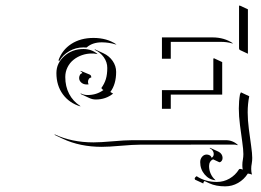

<svg xmlns="http://www.w3.org/2000/svg" viewBox="-20 -508 943 693"><path d="M177.2 -21 177.7 -22.9Q239 5.9 317.4 5.9Q342 5.9 386.8 2Q431.6 -2 457 -2H795.9Q808.1 -2 819.2 2.6Q830.3 7.1 838.4 15.1L836.2 16.1Q834 14.2 825.9 13.9L486.1 14.2Q460.9 14.2 416.6 18.1Q372.3 22 347.4 22Q269 22 207.3 -6.8ZM183.6 -244.1Q183.6 -280.3 212.3 -305.7Q241 -331.1 281.2 -331.1Q310.8 -331.1 332.5 -312.7L328.9 -313.2Q320.3 -315.2 311.3 -314.9Q293.2 -314.9 276 -309Q258.8 -303 245.4 -292.2Q231.9 -281.5 223.8 -265.3Q215.6 -249 215.6 -230Q215.6 -196 229.5 -169.3Q243.4 -142.6 268.8 -126.2L270.5 -123.8Q230 -136 206.8 -167.7Q183.6 -199.5 183.6 -244.1ZM190.9 -289.8Q203.9 -327.6 237.3 -349.4Q270.8 -371.1 317.4 -371.1Q366.5 -371.1 400.6 -347.4L396.2 -347.9Q373.8 -355 347.4 -355.2Q314.7 -355.2 294.4 -338.1L292.2 -336.4Q286.9 -336.9 281.2 -336.9Q253.9 -336.9 230.5 -323.6Q207 -310.3 194.3 -288.1Q193.6 -288.3 190.9 -289.8ZM265.6 -226.6Q265.6 -231.9 268.4 -237.3Q271.2 -242.7 277.1 -243.9Q275.9 -248.5 270.3 -250.7L271.2 -252.4L303.7 -238.8Q309.6 -236.1 309.3 -229V-228Q304.4 -228 301 -223.5Q297.6 -219 297.6 -212.4Q297.6 -208.7 299.1 -205.3L299.6 -203.4Q296.4 -203.1 293 -203.1Q281.2 -203.1 273.4 -210Q265.6 -216.8 265.6 -226.6ZM270.5 -171.4Q282.2 -165 295.9 -165Q328.9 -165 353.3 -183.1Q349.1 -184.8 345.7 -190.2Q356.9 -205.6 362.1 -222.5Q367.2 -239.5 367.2 -262.7Q367.2 -283.7 354.7 -301.3Q342.3 -318.8 321.5 -328.4L322.8 -329.8L353 -315.9Q374 -306.2 386.6 -288.1Q399.2 -270 399.2 -248.5Q399.2 -203.9 378.2 -176L388.2 -170.2Q361.8 -148.9 325.9 -148.9Q313.5 -148.9 302.2 -154.3L272.2 -168.2ZM564.5 -115.2V-117.2V-180.7V-182.6H566.4H750V-295.9L752 -297.9L782 -283.9V-166.5H596.4V-117.2V-115.2ZM564.5 -295.9V-297.9V-371.1V-373H566.4H747.1Q789.8 -373 821.3 -351.3L817.1 -351.6Q799.1 -356.9 777.1 -356.9H596.4V-297.9V-295.9ZM682.6 135.5Q684.3 131.3 689.7 127.9Q720.7 148.7 762.7 148.7Q787.4 148.7 808.5 136.5Q829.6 124.3 842.5 103.5Q843.8 101.6 846.7 101.6Q850.3 101.6 856.2 104.2Q854.5 95.9 854.7 87.4Q854.7 77.9 856.7 67.6Q858.4 57.9 858.4 48.1Q858.4 32.2 854.4 4.3Q850.3 -23.7 846.2 -56.3Q842 -88.9 842 -116.2Q842 -143.6 846.2 -167.5L849.6 -174.8L879.6 -160.6Q874 -133.8 874 -102.1Q874 -75 878.2 -42.5Q882.3 -10 886.4 18.1Q890.4 46.1 890.4 62Q890.4 72 888.7 82Q886.7 92 886.7 101.6Q886.7 112.5 889.4 122.1Q886.2 120.6 882.4 119.8Q878.7 118.9 876.5 118.7H874.3Q860.8 139.9 839.4 152.2Q817.9 164.6 792.7 164.6Q759.3 164.6 735.6 153.6L718.3 145.5Q713.9 148.7 713.9 154.3L683.8 140.4ZM702.6 77.1Q702.6 65.7 709.5 57.7Q716.3 49.8 726.1 49.8Q731.4 49.8 736.8 52.6Q742.2 55.4 743.4 61.3Q746.8 60.3 749.1 56.6Q751.5 53 751.5 47.9Q751.5 41 747.4 35.4Q743.4 29.8 736.8 26.9L738 25.4L768.3 39.3Q775.1 42.5 779.3 48.6Q783.4 54.7 783.4 62Q783.4 68.4 780 72.9Q776.6 77.4 771.7 77.6L749.3 67.1Q742.7 69.6 738.6 76Q734.6 82.5 734.6 91.3Q734.6 106 740.4 118.8Q746.1 131.6 755.9 140.4L757.8 142.6Q734.6 140.6 718.6 121.7Q702.6 102.8 702.6 77.1ZM842.8 -333V-486.3L844.7 -488.3L874.8 -474.4V-314L844.7 -328.1Z"/></svg>

Font: AgreloyOut1
Style: Medium
Weight: 400
Designer: gluk
Foundry: gluk
Version: Version 0.27